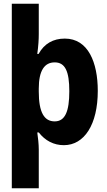

<svg xmlns="http://www.w3.org/2000/svg" viewBox="-20 -765 570 1025"><path d="M43 240H187V34C187 5 183 -31 179 -58H187C221 -14 267 10 321 10C430 10 502 -100 502 -280C502 -431 451 -559 326 -559C264 -559 216 -532 186 -477H179C185 -521 187 -554 187 -583V-745H43ZM272 -117C216 -117 187 -165 187 -276V-292C187 -389 218 -432 272 -432C328 -432 350 -384 350 -278C350 -171 328 -117 272 -117Z"/></svg>

Font: Noto Sans Mono Condensed ExtraBold
Style: Regular
Weight: 800
Width: 3
Designer: Monotype Design Team
Foundry: Monotype Imaging Inc.
Version: Version 2.014